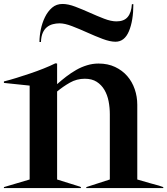

<svg xmlns="http://www.w3.org/2000/svg" viewBox="-20 -959 852 979"><path d="M181.2 -745Q181.2 -775 188.1 -808.8Q195 -842.5 209.4 -871.9Q223.8 -901.2 245.6 -920Q267.5 -938.8 298.8 -938.8Q327.5 -938.8 363.8 -925Q400 -911.2 437.5 -894.4Q475 -877.5 510.6 -863.8Q546.2 -850 573.8 -850Q612.5 -850 631.2 -872.5Q650 -895 652.5 -937.5H660Q660 -853.8 637.5 -800Q615 -746.2 568.8 -746.2Q541.2 -746.2 503.1 -760.6Q465 -775 425 -793.1Q385 -811.2 347.5 -825.6Q310 -840 283.8 -840Q266.2 -840 249.4 -835.6Q232.5 -831.2 219.4 -820.6Q206.2 -810 198.1 -791.9Q190 -773.8 188.8 -745ZM420 -5 540 -43.8V-376.2Q540 -410 533.8 -442.5Q527.5 -475 512.5 -500.6Q497.5 -526.2 473.1 -541.9Q448.8 -557.5 412.5 -557.5Q371.2 -557.5 336.2 -537.5Q301.2 -517.5 271.2 -492.5V-43.8Q305 -33.8 331.2 -25Q353.8 -17.5 373.1 -11.9Q392.5 -6.2 392.5 -5V0H0V-5L131.2 -43.8V-522.5L0 -536.2V-543.8Q30 -551.2 64.4 -561.9Q98.8 -572.5 133.8 -584.4Q168.8 -596.2 201.9 -609.4Q235 -622.5 262.5 -636.2L271.2 -635V-530Q293.8 -550 318.1 -568.8Q342.5 -587.5 368.8 -602.5Q395 -617.5 423.8 -626.2Q452.5 -635 482.5 -635Q530 -635 566.9 -617.5Q603.8 -600 628.8 -571.2Q653.8 -542.5 666.9 -504.4Q680 -466.2 680 -425V-43.8Q716.2 -33.8 745 -25Q770 -18.8 790.6 -12.5Q811.2 -6.2 812.5 -5V0H420Z"/></svg>

Font: Equateur
Style: Regular
Weight: 400
Designer: Ange Degheest & Eugénie Bidaut
Foundry: Velvetyne Type Foundry
Version: Version 1.000;FEAKit 1.0